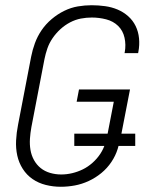

<svg xmlns="http://www.w3.org/2000/svg" viewBox="-20 -702 590 734"><path d="M212 12Q183 12 155 5Q127 -2 104.5 -17.5Q82 -33 67 -56.5Q52 -80 46 -107.5Q40 -135 41.5 -165Q43 -195 49 -225L99 -485Q104 -511 113.5 -537Q123 -563 139 -586.5Q155 -610 177.5 -629Q200 -648 225.5 -660.5Q251 -673 277.5 -677.5Q304 -682 330 -682Q356 -682 381.5 -678.5Q407 -675 429.5 -665.5Q452 -656 470 -640Q488 -624 498.5 -602.5Q509 -581 511.5 -555.5Q514 -530 509 -504L508 -499H456L457 -503Q462 -531 456 -558Q450 -585 431.5 -603Q413 -621 386 -628Q359 -635 331 -635Q310 -635 289 -631Q268 -627 248 -616.5Q228 -606 211 -590.5Q194 -575 181 -556Q168 -537 161 -516.5Q154 -496 150 -476L100 -216Q96 -194 94.5 -172Q93 -150 96.5 -129Q100 -108 110 -90Q120 -72 135.5 -59.5Q151 -47 171.5 -41Q192 -35 214 -35Q235 -35 256 -40Q277 -45 296.5 -54.5Q316 -64 333.5 -79.5Q351 -95 363.5 -114Q376 -133 382 -153.5Q388 -174 392 -194L415 -313H273L282 -360H477L443 -185Q438 -159 430 -133Q422 -107 406 -83Q390 -59 367.5 -40.5Q345 -22 319 -10Q293 2 266 7Q239 12 212 12ZM497 -144H264V-191H497Z"/></svg>

Font: Lode Dark
Style: Italic
Weight: 400
Italic angle: -11°
Monospace: yes
Designer: Belleve Invis
Foundry: Belleve Invis
Version: Version 29.2.0; ttfautohint (v1.8.3)